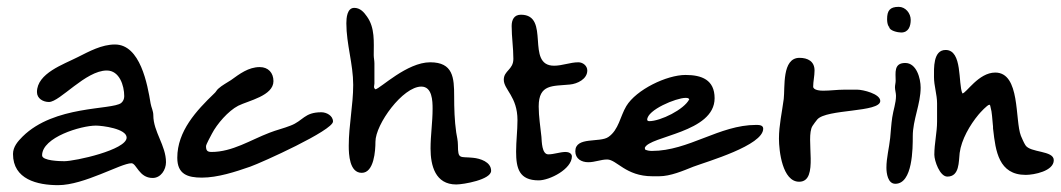

<svg xmlns="http://www.w3.org/2000/svg" viewBox="-20 -657 3099 561"><path d="M18 -207C18 -133 89 -116 150 -116C226 -116 333 -180 364 -180C379 -180 386 -137 426 -137C450 -137 465 -161 465 -183C465 -232 428 -272 428 -320C428 -333 422 -343 420 -355C411 -410 390 -527 316 -527C277 -527 241 -507 207 -490C166 -469 88 -443 88 -388C88 -369 106 -359 123 -359C155 -359 230 -451 292 -451C329 -451 343 -407 343 -376C343 -368 340 -361 334 -356C306 -335 139 -350 46 -258C32 -244 18 -228 18 -207ZM103 -203C103 -256 217 -290 260 -290C279 -290 350 -281 350 -255C350 -219 199 -186 168 -186C156 -186 103 -187 103 -203Z M582 -230C582 -235 596 -260 599 -266C614 -295 647 -333 676 -348C706 -363 779 -377 779 -420C779 -444 764 -461 739 -461C706 -461 680 -441 655 -423C643 -415 629 -408 618 -398C613 -394 611 -388 606 -384C554 -334 498 -274 498 -196C498 -148 528 -138 570 -138C616 -138 668 -155 711 -170C745 -182 953 -276 953 -302C953 -319 934 -329 919 -329C869 -329 866 -304 829 -290C809 -282 787 -277 767 -269C712 -248 659 -213 598 -213C585 -213 582 -218 582 -230Z M999 -231C999 -206 1001 -152 1037 -152C1073 -152 1077 -217 1077 -243C1077 -294 1157 -404 1211 -404C1243 -404 1244 -362 1244 -339C1244 -300 1238 -262 1238 -223C1238 -173 1252 -118 1313 -118C1334 -118 1415 -132 1415 -158C1415 -184 1383 -194 1362 -196C1324 -200 1318 -190 1318 -233C1318 -246 1315 -258 1313 -270C1308 -305 1307 -341 1307 -376C1307 -430 1304 -475 1237 -475C1169 -475 1092 -399 1077 -396C1070 -401 1074 -407 1074 -413V-472C1074 -480 1072 -488 1072 -496C1072 -534 1076 -576 1052 -609C1043 -622 1032 -634 1015 -634C994 -634 992 -604 992 -589C992 -528 1012 -470 1012 -409C1012 -350 999 -291 999 -231Z M1554 -130C1586 -130 1651 -163 1651 -200C1651 -209 1641 -213 1633 -213C1616 -213 1599 -206 1582 -206C1563 -206 1563 -244 1562 -257C1559 -287 1554 -316 1554 -346C1554 -412 1595 -405 1645 -410C1667 -412 1696 -426 1696 -451C1696 -465 1683 -475 1670 -475C1646 -475 1623 -465 1599 -465C1514 -465 1590 -614 1502 -614C1482 -614 1475 -599 1475 -581C1475 -549 1480 -517 1480 -485C1480 -453 1452 -451 1452 -424C1452 -395 1492 -375 1492 -306C1492 -275 1488 -245 1488 -214C1488 -165 1497 -130 1554 -130Z M1661 -215C1661 -193 1679 -183 1699 -183C1718 -183 1736 -191 1754 -191C1782 -191 1808 -142 1886 -142H1906C1939 -142 1976 -158 2006 -170C2046 -185 2210 -232 2210 -281C2210 -292 2197 -292 2189 -292C2082 -292 1992 -216 1885 -216C1878 -216 1871 -217 1865 -220L1864 -225C1877 -260 2068 -269 2068 -370C2068 -424 2030 -438 1983 -438C1928 -438 1839 -395 1810 -347C1792 -317 1788 -278 1758 -257C1733 -239 1661 -259 1661 -215ZM1871 -307C1871 -336 1956 -371 1983 -371C1986 -371 1988 -371 1991 -370L1994 -367C1979 -337 1910 -303 1877 -303C1875 -303 1871 -304 1871 -307Z M2552 -362C2552 -383 2501 -395 2485 -395H2447C2426 -395 2406 -392 2385 -392C2378 -392 2356 -393 2356 -404C2356 -419 2360 -435 2360 -451C2360 -478 2340 -488 2316 -488C2264 -488 2274 -401 2270 -368C2265 -329 2256 -291 2256 -252C2256 -216 2266 -126 2315 -126C2375 -126 2332 -254 2354 -289C2358 -295 2363 -302 2368 -308C2395 -339 2552 -328 2552 -362Z M2613 -562C2635 -562 2641 -581 2641 -599C2641 -618 2626 -637 2606 -637C2580 -637 2572 -626 2572 -601C2572 -594 2573 -585 2577 -579H2578C2578 -567 2604 -562 2613 -562ZM2570 -167C2570 -151 2574 -120 2596 -120C2647 -120 2647 -224 2647 -259C2647 -307 2670 -353 2670 -401C2670 -428 2658 -473 2625 -473C2591 -473 2597 -444 2597 -421C2597 -415 2595 -408 2595 -402C2595 -394 2598 -385 2598 -377C2598 -356 2590 -335 2587 -314C2584 -294 2583 -274 2581 -254C2578 -225 2570 -196 2570 -167Z M2743 -511C2706 -511 2709 -457 2709 -432C2709 -406 2718 -381 2718 -355V-302C2718 -270 2710 -238 2710 -205C2710 -187 2726 -141 2748 -141C2784 -141 2781 -185 2784 -210C2789 -249 2814 -292 2839 -322C2844 -328 2865 -351 2871 -351C2873 -351 2874 -346 2874 -345C2879 -328 2879 -309 2881 -292C2882 -287 2881 -283 2882 -278C2889 -216 2898 -146 2977 -146C3001 -146 3059 -157 3059 -189C3059 -218 2990 -210 2976 -233C2971 -241 2967 -251 2963 -260C2945 -306 2962 -445 2888 -445C2839 -445 2803 -384 2792 -384C2779 -413 2793 -511 2743 -511Z"/></svg>

Font: ChillLongCangKaiShu Medium
Style: Regular
Weight: 500
Version: Version 3.500;Glyphs 3.1.1 (3135)